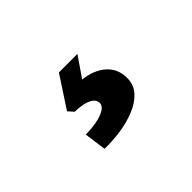

<svg xmlns="http://www.w3.org/2000/svg" viewBox="-51 -190 601 601"><g transform="rotate(-45 250.0 111.0)"><path d="M152 246 142 173Q165 173 188.5 169Q212 165 227.5 156Q243 147 243 134Q243 121 231.5 113Q220 105 202.5 101.5Q185 98 168 98L152 80L220 -24H302L256 43Q304 49 331.5 74Q359 99 359 139Q359 170 339.5 191Q320 212 288.5 224.5Q257 237 221 242Q185 247 152 246Z"/></g></svg>

Font: Lexend Zetta
Style: Bold
Weight: 700
Designer: Bonnie Shaver-Troup, Thomas Jockin
Foundry: Lexend
Version: Version 1.007